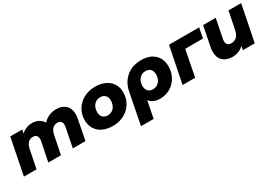

<svg xmlns="http://www.w3.org/2000/svg" viewBox="28 -1428 3544 2499"><g transform="rotate(-30 1799.5 -178.5)"><path d="M1001 -367Q1001 -334 994 -300L935 0H745L801 -280Q805 -299 805 -318Q805 -354 787.5 -372Q770 -390 737 -390Q646 -390 622 -273L567 0H377L434 -280Q438 -297 438 -317Q438 -353 420.5 -371.5Q403 -390 370 -390Q278 -390 254 -271L200 0H10L118 -542H298L287 -487Q354 -551 449 -551Q503 -551 546 -528.5Q589 -506 612 -463Q650 -506 700.5 -528.5Q751 -551 811 -551Q897 -551 949 -503Q1001 -455 1001 -367Z M1062 -238Q1062 -327 1105 -398Q1148 -469 1224 -510Q1300 -551 1395 -551Q1481 -551 1545 -520.5Q1609 -490 1644 -434.5Q1679 -379 1679 -305Q1679 -216 1636 -144.5Q1593 -73 1517.5 -32Q1442 9 1346 9Q1260 9 1196 -21.5Q1132 -52 1097 -108Q1062 -164 1062 -238ZM1486 -295Q1486 -343 1459 -371Q1432 -399 1384 -399Q1327 -399 1291 -357Q1255 -315 1255 -247Q1255 -199 1282 -171.5Q1309 -144 1357 -144Q1414 -144 1450 -186Q1486 -228 1486 -295Z M2358 -301Q2358 -214 2318 -143Q2278 -72 2209 -31.5Q2140 9 2056 9Q2002 9 1962 -9Q1922 -27 1898 -60L1848 194H1658L1751 -278Q1776 -403 1865.5 -477Q1955 -551 2088 -551Q2214 -551 2286 -484Q2358 -417 2358 -301ZM2166 -290Q2166 -342 2139.5 -370.5Q2113 -399 2066 -399Q2008 -399 1972 -356.5Q1936 -314 1936 -252Q1936 -200 1962.5 -172Q1989 -144 2036 -144Q2094 -144 2130 -186.5Q2166 -229 2166 -290Z M2927 -391H2660L2584 0H2395L2504 -542H2957Z M3588 -542 3480 0H3301L3313 -57Q3277 -24 3233 -7.5Q3189 9 3143 9Q3055 9 3002.5 -39Q2950 -87 2950 -176Q2950 -209 2957 -243L3016 -542H3206L3150 -261Q3146 -244 3146 -225Q3146 -153 3219 -153Q3268 -153 3300 -183.5Q3332 -214 3344 -274L3398 -542Z"/></g></svg>

Font: Montserrat Alternates ExtraBold
Style: Italic
Weight: 800
Italic angle: -11.3°
Designer: Julieta Ulanovsky
Foundry: Julieta Ulanovsky
Version: Version 7.200